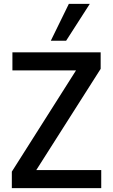

<svg xmlns="http://www.w3.org/2000/svg" viewBox="-20 -970 582 990"><path d="M41 0V-85L372 -607H44V-700H499V-615L167 -93H502V0ZM242 -760 335 -950H443L321 -760Z"/></svg>

Font: HostGroteskMedium
Style: Regular
Weight: 500
Designer: Doukan Karapınar based on Poppins by Indian Type Foundry, Jonny Pinhorn
Foundry: Element Type
Version: Version 1.001; ttfautohint (v1.8.4.7-5d5b)